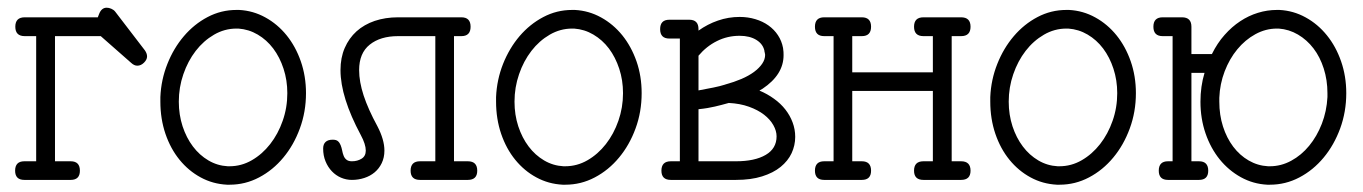

<svg xmlns="http://www.w3.org/2000/svg" viewBox="-20 -476 3607 508"><path d="M246.6 -380.4 327.1 -309.6C332.4 -304.7 337.7 -302.2 343.3 -302.2C349.8 -302.2 355.7 -304.9 361.1 -310.3C366.5 -315.7 369.1 -321.1 369.1 -326.7C369.1 -331.9 367.2 -337.2 363.3 -342.8L284.7 -445.3C282.1 -448.6 278.6 -451.1 274.4 -452.9C270.2 -454.7 266.1 -455.6 262.2 -455.6C253.1 -455.6 246.4 -450 242.2 -439L238.8 -430.2H45.4C28.8 -430.2 20.5 -421.9 20.5 -405.3C20.5 -388.7 28.8 -380.4 45.4 -380.4H75.7V-49.3H44.4C28.2 -49.3 20 -41 20 -24.4C20 -8.1 28.2 0 44.4 0H167C183.3 0 191.4 -8.1 191.4 -24.4C191.4 -41 183.3 -49.3 167 -49.3H125.5V-380.4Z M605.5 -449.7C578.5 -449.7 553.1 -443.4 529.3 -430.9C505.5 -418.4 484.6 -401.5 466.6 -380.4C448.5 -359.2 433.9 -334.7 422.9 -306.9C411.8 -279.1 405.6 -249.8 404.3 -219.2V-207C404.3 -176.8 408.8 -148.4 417.7 -122.1C426.7 -95.7 439.1 -72.8 455.1 -53.2C471 -33.7 489.7 -18.1 511 -6.6C532.3 5 555.5 11.4 580.6 12.7H587.4C615.1 12.7 641.1 6.3 665.5 -6.6C689.9 -19.4 711.3 -36.9 729.7 -59.1C748.1 -81.2 762.7 -106.9 773.4 -136.2C784.2 -165.5 789.6 -196.6 789.6 -229.5C789.6 -259.4 785 -287.5 775.9 -313.7C766.8 -339.9 754.2 -362.9 738.3 -382.6C722.3 -402.3 703.6 -418.1 682.1 -429.9C660.6 -441.8 637.5 -448.4 612.8 -449.7ZM610.8 -400.4C629.1 -399.1 646.1 -393.8 661.9 -384.5C677.7 -375.2 691.3 -363 702.9 -347.7C714.4 -332.4 723.6 -314.5 730.2 -294.2C736.9 -273.8 740.2 -252.3 740.2 -229.5C740.2 -204.1 736.2 -179.8 728 -156.5C719.9 -133.2 708.8 -112.6 694.8 -94.7C680.8 -76.8 664.6 -62.6 646.2 -52C627.8 -41.4 608.2 -36.1 587.4 -36.1H582.5C564.3 -37.1 547.3 -42.2 531.5 -51.5C515.7 -60.8 502 -73.1 490.5 -88.4C478.9 -103.7 469.8 -121.5 463.1 -141.8C456.5 -162.2 453.1 -183.9 453.1 -207C453.1 -232.1 457.1 -256.3 465.1 -279.5C473.1 -302.8 484 -323.4 497.8 -341.3C511.6 -359.2 527.8 -373.5 546.4 -384.3C564.9 -395 584.6 -400.4 605.5 -400.4Z M1200.7 -430.2H1156.2H1033.2C1010.7 -430.2 990.2 -427 971.4 -420.7C952.7 -414.3 936.7 -405.1 923.3 -393.1C910 -381 899.6 -366.4 892.1 -349.1C884.6 -331.9 880.9 -312.3 880.9 -290.5C880.9 -242.7 898.8 -185.4 934.6 -118.7C943.4 -102.4 947.8 -88.7 947.8 -77.6C947.8 -67.9 944.1 -60.7 936.8 -56.2C929.4 -51.6 920.9 -49.3 911.1 -49.3C904.9 -49.3 900.1 -50.7 896.7 -53.5C893.3 -56.2 890.8 -59.7 889.2 -64C887.5 -68.2 886.2 -72.8 885.3 -77.9C884.3 -82.9 883 -87.6 881.3 -91.8C879.7 -96 877.4 -99.5 874.3 -102.3C871.2 -105.1 866.5 -106.4 860.4 -106.4C851.9 -106.4 845.5 -104.4 841.3 -100.3C837.1 -96.3 835 -90.5 835 -83C835 -70.6 837.1 -59.3 841.3 -49.1C845.5 -38.8 851.2 -30 858.2 -22.7C865.2 -15.4 873.2 -9.8 882.3 -5.9C891.4 -2 901 0 911.1 0C922.5 0 933.4 -1.7 943.8 -5.1C954.3 -8.5 963.4 -13.5 971.2 -20C979 -26.5 985.3 -34.7 990 -44.4C994.7 -54.2 997.1 -65.3 997.1 -77.6C997.1 -96.8 990.9 -118.3 978.5 -142.1C962.2 -172 950.1 -199.1 942.1 -223.4C934.2 -247.6 930.2 -270 930.2 -290.5C930.2 -320.5 939.5 -342.9 958.3 -357.9C977 -372.9 1002 -380.4 1033.2 -380.4H1131.8V-49.3H1091.3C1074.7 -49.3 1066.4 -41 1066.4 -24.4C1066.4 -8.1 1074.7 0 1091.3 0H1156.2H1217.8C1234.4 0 1242.7 -8.1 1242.7 -24.4C1242.7 -41 1234.4 -49.3 1217.8 -49.3H1181.2V-380.4H1200.7C1217 -380.4 1225.1 -388.7 1225.1 -405.3C1225.1 -421.9 1217 -430.2 1200.7 -430.2Z M1493.7 -449.7C1466.6 -449.7 1441.2 -443.4 1417.5 -430.9C1393.7 -418.4 1372.8 -401.5 1354.7 -380.4C1336.7 -359.2 1322.1 -334.7 1311 -306.9C1300 -279.1 1293.8 -249.8 1292.5 -219.2V-207C1292.5 -176.8 1297 -148.4 1305.9 -122.1C1314.9 -95.7 1327.3 -72.8 1343.3 -53.2C1359.2 -33.7 1377.8 -18.1 1399.2 -6.6C1420.5 5 1443.7 11.4 1468.8 12.7H1475.6C1503.3 12.7 1529.3 6.3 1553.7 -6.6C1578.1 -19.4 1599.5 -36.9 1617.9 -59.1C1636.3 -81.2 1650.9 -106.9 1661.6 -136.2C1672.4 -165.5 1677.7 -196.6 1677.7 -229.5C1677.7 -259.4 1673.2 -287.5 1664.1 -313.7C1654.9 -339.9 1642.4 -362.9 1626.5 -382.6C1610.5 -402.3 1591.8 -418.1 1570.3 -429.9C1548.8 -441.8 1525.7 -448.4 1501 -449.7ZM1499 -400.4C1517.3 -399.1 1534.3 -393.8 1550 -384.5C1565.8 -375.2 1579.5 -363 1591.1 -347.7C1602.6 -332.4 1611.7 -314.5 1618.4 -294.2C1625.1 -273.8 1628.4 -252.3 1628.4 -229.5C1628.4 -204.1 1624.3 -179.8 1616.2 -156.5C1608.1 -133.2 1597 -112.6 1583 -94.7C1569 -76.8 1552.8 -62.6 1534.4 -52C1516 -41.4 1496.4 -36.1 1475.6 -36.1H1470.7C1452.5 -37.1 1435.5 -42.2 1419.7 -51.5C1403.9 -60.8 1390.2 -73.1 1378.7 -88.4C1367.1 -103.7 1358 -121.5 1351.3 -141.8C1344.6 -162.2 1341.3 -183.9 1341.3 -207C1341.3 -232.1 1345.3 -256.3 1353.3 -279.5C1361.2 -302.8 1372.2 -323.4 1386 -341.3C1399.8 -359.2 1416 -373.5 1434.6 -384.3C1453.1 -395 1472.8 -400.4 1493.7 -400.4Z M1751 -374H1778.8V-49.3H1754.9C1738.3 -49.3 1730 -41 1730 -24.4C1730 -8.1 1738.3 0 1754.9 0H1927.2C1953.6 0 1976.6 -3.1 1996.3 -9.3C2016 -15.5 2032.4 -23.8 2045.4 -34.4C2058.4 -45 2068.1 -57.1 2074.5 -70.8C2080.8 -84.5 2084 -98.8 2084 -113.8C2084 -127.1 2081.7 -139.9 2077.1 -152.1C2072.6 -164.3 2066.2 -175.7 2057.9 -186.3C2049.6 -196.9 2039.6 -206.4 2027.8 -214.8C2016.1 -223.3 2003.3 -230.5 1989.3 -236.3C1989.6 -236.7 1990.4 -237.1 1991.7 -237.8C1993 -238.4 1995 -239.6 1997.6 -241.2C2034.7 -266 2053.2 -295.6 2053.2 -330.1C2053.2 -333.3 2053.1 -336.2 2053 -338.6C2052.8 -341.1 2052.4 -344.6 2051.8 -349.1C2049.5 -361.5 2045 -372.7 2038.3 -382.8C2031.7 -392.9 2023.3 -401.5 2013.2 -408.7C2003.1 -415.9 1991.5 -421.4 1978.5 -425.3C1965.5 -429.2 1951.7 -431.2 1937 -431.2C1917.2 -431.2 1898 -428 1879.6 -421.6C1861.2 -415.3 1844.1 -406.4 1828.1 -395V-398.9C1828.1 -415.5 1820 -423.8 1803.7 -423.8H1751C1734.7 -423.8 1726.6 -415.5 1726.6 -398.9C1726.6 -382.3 1734.7 -374 1751 -374ZM1828.1 -328.6C1842.1 -345.2 1858.4 -358.2 1877 -367.4C1895.5 -376.7 1915.5 -381.3 1937 -381.3C1954.9 -381.3 1969.8 -377.6 1981.7 -370.1C1993.6 -362.6 2000.7 -352.5 2002.9 -339.8H2002.4L2003.4 -336.9C2004.1 -334.3 2004.4 -332.4 2004.4 -331.1C2004.4 -322.9 2001.8 -315 1996.6 -307.4C1991.4 -299.7 1984.1 -292.5 1974.9 -285.6C1965.6 -278.8 1954.5 -272.6 1941.7 -267.1C1928.8 -261.6 1914.6 -256.7 1898.9 -252.4C1898.6 -252.1 1898.3 -252 1897.9 -252C1889.5 -249.3 1879.4 -246.8 1867.7 -244.4C1856 -241.9 1842.8 -239.4 1828.1 -236.8ZM1828.1 -187C1837.2 -188 1845.2 -189 1852.1 -190.2C1858.9 -191.3 1865.4 -192.6 1871.6 -194.1L1889.4 -198.5C1895.1 -200 1901.4 -201.7 1908.2 -203.6C1928.1 -202.6 1945.9 -199.3 1961.7 -193.6C1977.5 -187.9 1990.7 -180.9 2001.5 -172.6C2012.2 -164.3 2020.4 -155.1 2026.1 -145C2031.8 -134.9 2034.7 -125 2034.7 -115.2C2034.7 -93.8 2025.1 -77.4 2005.9 -66.2C1986.7 -54.9 1960.4 -49.3 1927.2 -49.3H1828.1Z M2160.6 -380.4H2185.5V-49.3H2160.6C2144.4 -49.3 2136.2 -41 2136.2 -24.4C2136.2 -8.1 2144.4 0 2160.6 0H2260.3C2276.5 0 2284.7 -8.1 2284.7 -24.4C2284.7 -41 2276.5 -49.3 2260.3 -49.3H2234.9V-235.4H2448.2V-49.3H2423.3C2406.7 -49.3 2398.4 -41 2398.4 -24.4C2398.4 -8.1 2406.7 0 2423.3 0H2522.9C2539.6 0 2547.9 -8.1 2547.9 -24.4C2547.9 -41 2539.6 -49.3 2522.9 -49.3H2498V-380.4H2522.9C2539.6 -380.4 2547.9 -388.7 2547.9 -405.3C2547.9 -421.9 2539.6 -430.2 2522.9 -430.2H2423.3C2406.7 -430.2 2398.4 -421.9 2398.4 -405.3C2398.4 -388.7 2406.7 -380.4 2423.3 -380.4H2448.2V-284.7H2234.9V-380.4H2260.3C2276.5 -380.4 2284.7 -388.7 2284.7 -405.3C2284.7 -421.9 2276.5 -430.2 2260.3 -430.2H2160.6C2144.4 -430.2 2136.2 -421.9 2136.2 -405.3C2136.2 -388.7 2144.4 -380.4 2160.6 -380.4Z M2801.3 -449.7C2774.3 -449.7 2748.9 -443.4 2725.1 -430.9C2701.3 -418.4 2680.4 -401.5 2662.4 -380.4C2644.3 -359.2 2629.7 -334.7 2618.7 -306.9C2607.6 -279.1 2601.4 -249.8 2600.1 -219.2V-207C2600.1 -176.8 2604.6 -148.4 2613.5 -122.1C2622.5 -95.7 2634.9 -72.8 2650.9 -53.2C2666.8 -33.7 2685.5 -18.1 2706.8 -6.6C2728.1 5 2751.3 11.4 2776.4 12.7H2783.2C2810.9 12.7 2836.9 6.3 2861.3 -6.6C2885.7 -19.4 2907.1 -36.9 2925.5 -59.1C2943.9 -81.2 2958.5 -106.9 2969.2 -136.2C2980 -165.5 2985.4 -196.6 2985.4 -229.5C2985.4 -259.4 2980.8 -287.5 2971.7 -313.7C2962.6 -339.9 2950 -362.9 2934.1 -382.6C2918.1 -402.3 2899.4 -418.1 2877.9 -429.9C2856.4 -441.8 2833.3 -448.4 2808.6 -449.7ZM2806.6 -400.4C2824.9 -399.1 2841.9 -393.8 2857.7 -384.5C2873.5 -375.2 2887.1 -363 2898.7 -347.7C2910.2 -332.4 2919.4 -314.5 2926 -294.2C2932.7 -273.8 2936 -252.3 2936 -229.5C2936 -204.1 2932 -179.8 2923.8 -156.5C2915.7 -133.2 2904.6 -112.6 2890.6 -94.7C2876.6 -76.8 2860.4 -62.6 2842 -52C2823.6 -41.4 2804 -36.1 2783.2 -36.1H2778.3C2760.1 -37.1 2743.1 -42.2 2727.3 -51.5C2711.5 -60.8 2697.8 -73.1 2686.3 -88.4C2674.7 -103.7 2665.6 -121.5 2658.9 -141.8C2652.3 -162.2 2648.9 -183.9 2648.9 -207C2648.9 -232.1 2652.9 -256.3 2660.9 -279.5C2668.9 -302.8 2679.8 -323.4 2693.6 -341.3C2707.4 -359.2 2723.6 -373.5 2742.2 -384.3C2760.7 -395 2780.4 -400.4 2801.3 -400.4Z M3358.4 -449.7C3341.5 -449.7 3324.8 -447.2 3308.3 -442.1C3291.9 -437.1 3276.3 -429.7 3261.5 -419.9C3246.7 -410.2 3232.8 -398 3220 -383.5C3207.1 -369.1 3196 -352.2 3186.5 -333H3132.3V-405.3C3132.3 -421.9 3124 -430.2 3107.4 -430.2H3056.2C3039.9 -430.2 3031.7 -421.9 3031.7 -405.3C3031.7 -388.7 3039.9 -380.4 3056.2 -380.4H3082.5V-49.3H3070.3C3054 -49.3 3045.9 -41 3045.9 -24.4C3045.9 -8.1 3054 0 3070.3 0H3107.4H3152.3C3168.6 0 3176.8 -8.1 3176.8 -24.4C3176.8 -41 3168.6 -49.3 3152.3 -49.3H3132.3V-283.2H3167C3163.4 -271.5 3160.7 -259.2 3158.9 -246.3C3157.1 -233.5 3156.2 -220.4 3156.2 -207C3156.2 -177.1 3160.7 -149.1 3169.7 -123C3178.6 -97 3191.1 -74.1 3207 -54.4C3223 -34.7 3241.7 -19 3263.2 -7.1C3284.7 4.8 3307.9 11.4 3333 12.7H3339.8C3367.5 12.7 3393.6 6.3 3418 -6.6C3442.4 -19.4 3463.8 -36.9 3482.2 -59.1C3500.6 -81.2 3515.1 -106.9 3525.9 -136.2C3536.6 -165.5 3542 -196.6 3542 -229.5C3542 -259.4 3537.4 -287.5 3528.3 -313.7C3519.2 -339.9 3506.7 -362.9 3490.7 -382.6C3474.8 -402.3 3456.1 -418.1 3434.6 -429.9C3413.1 -441.8 3390 -448.4 3365.2 -449.7ZM3206.1 -217.3C3207 -241.7 3211.8 -265 3220.2 -287.1C3228.7 -309.2 3239.8 -328.7 3253.7 -345.5C3267.5 -362.2 3283.4 -375.6 3301.5 -385.5C3319.6 -395.4 3338.5 -400.4 3358.4 -400.4H3363.3C3381.5 -399.1 3398.5 -393.8 3414.3 -384.5C3430.1 -375.2 3443.8 -363 3455.3 -347.9C3466.9 -332.8 3475.9 -315 3482.4 -294.7C3488.9 -274.3 3492.2 -252.6 3492.2 -229.5V-219.2C3490.9 -194.2 3485.9 -170.6 3477.3 -148.4C3468.7 -126.3 3457.5 -106.9 3443.8 -90.3C3430.2 -73.7 3414.4 -60.5 3396.5 -50.8C3378.6 -41 3359.7 -36.1 3339.8 -36.1H3335C3316.7 -37.1 3299.7 -42.2 3283.9 -51.3C3268.1 -60.4 3254.5 -72.6 3242.9 -87.9C3231.4 -103.2 3222.3 -121 3215.8 -141.4C3209.3 -161.7 3206.1 -183.6 3206.1 -207Z"/></svg>

Font: Nathan
Style: Regular
Weight: 400
Designer: Peter Wiegel
Foundry: Peter Wiegel
Version: Version 1.001 2009